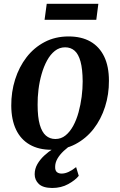

<svg xmlns="http://www.w3.org/2000/svg" viewBox="-20 -752 614 980"><path d="M330 -566Q396 -566 441.8 -539.8Q487.5 -513.5 511.8 -463.2Q536 -413 536 -340Q536.5 -270.5 516.2 -207Q496 -143.5 457.8 -94.2Q419.5 -45 365 -16.2Q310.5 12.5 242.5 12.5Q177.5 12.5 131.8 -13.8Q86 -40 62 -90.2Q38 -140.5 37.5 -212Q37 -282.5 57.2 -346.5Q77.5 -410.5 115.5 -459.8Q153.5 -509 207.8 -537.5Q262 -566 330 -566ZM312.5 -510.5Q283 -510.5 260 -492.2Q237 -474 220.2 -443.2Q203.5 -412.5 192.5 -374.2Q181.5 -336 176.5 -295.2Q171.5 -254.5 172 -217Q172 -154 183 -115.8Q194 -77.5 214.2 -60Q234.5 -42.5 262.5 -42.5Q292 -42.5 314.5 -60.8Q337 -79 353.8 -109.8Q370.5 -140.5 381 -179Q391.5 -217.5 396.8 -258.2Q402 -299 402 -336.5Q401.5 -399.5 391 -437.8Q380.5 -476 360.8 -493.2Q341 -510.5 312.5 -510.5ZM246 207.5Q199 207 178 186.8Q157 166.5 157 137.5Q157 110 170.5 86.2Q184 62.5 205.8 42.2Q227.5 22 253.5 5.8Q279.5 -10.5 304 -23L328.5 -34.5L354.5 -20Q326.5 -1.5 305.5 18.2Q284.5 38 273 58.2Q261.5 78.5 261.5 99.5Q261 118 270 126Q279 134 294.5 134Q312 134 331 125Q350 116 368.5 101L382 145.5Q364.5 167.5 328.5 187.5Q292.5 207.5 246 207.5ZM218.5 -732.5H482L471.5 -651H207.5Z"/></svg>

Font: Merriweather 24pt SemiBold
Style: Italic
Weight: 600
Italic angle: -7.8°
Version: Version 2.101